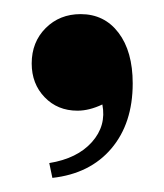

<svg xmlns="http://www.w3.org/2000/svg" viewBox="-20 -147 233 272"><path d="M125 1Q106.4 9.8 89.8 9.8Q61.5 9.8 43.2 -9.3Q24.9 -28.3 24.9 -57.1Q24.9 -87.4 44.7 -107.2Q64.5 -127 94.2 -127Q127.9 -127 147.9 -100.6Q168 -74.2 168 -28.8Q168 27.8 137.7 63.5Q107.4 99.1 54.2 105L49.8 84Q89.4 77.6 110.1 54.4Q130.9 31.2 125 1Z"/></svg>

Font: Moniqa Black Heading
Style: Regular
Weight: 900
Designer: Rajesh Rajput
Foundry: Rajesh Rajput
Version: Version 1.000